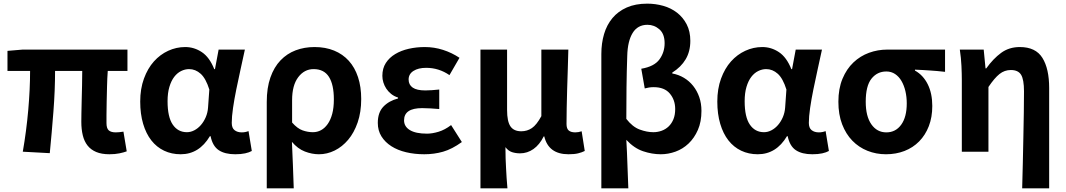

<svg xmlns="http://www.w3.org/2000/svg" viewBox="-20 -832 5847 1053"><path d="M580 14Q537 14 507.5 1.5Q478 -11 460 -34Q442 -57 434 -90Q426 -123 426 -164Q426 -179 426.5 -210.5Q427 -242 428 -281Q429 -320 430 -362.5Q431 -405 431 -443H282Q282 -337 273 -220.5Q264 -104 253 8L105 0Q125 -115 135 -229.5Q145 -344 145 -443H21V-553L104 -560H679V-443H571Q568 -403 567 -358Q566 -313 565 -272.5Q564 -232 564 -201Q564 -170 564 -157Q564 -128 576.5 -117Q589 -106 615 -106Q623 -106 633.5 -107Q644 -108 657 -110L675 -2Q659 4 635 9Q611 14 580 14Z M971 14Q921 14 880 -5.5Q839 -25 810 -62Q781 -99 765 -153Q749 -207 749 -275Q749 -345 769.5 -401Q790 -457 824 -495Q858 -533 902.5 -553.5Q947 -574 996 -574Q1045 -574 1087 -546Q1129 -518 1155 -453H1159L1179 -560H1323Q1312 -509 1299.5 -452.5Q1287 -396 1276 -342Q1265 -288 1258 -240Q1251 -192 1251 -158Q1251 -130 1266.5 -118Q1282 -106 1306 -106Q1325 -106 1343 -113L1361 -4Q1347 4 1324.5 9Q1302 14 1270 14Q1213 14 1179.5 -8.5Q1146 -31 1135 -85H1131Q1072 14 971 14ZM1005 -107Q1026 -107 1046 -117.5Q1066 -128 1082 -146.5Q1098 -165 1108.5 -189.5Q1119 -214 1121 -242L1128 -341Q1109 -402 1080.5 -427.5Q1052 -453 1017 -453Q995 -453 973.5 -442.5Q952 -432 935.5 -410.5Q919 -389 909 -355.5Q899 -322 899 -277Q899 -190 927.5 -148.5Q956 -107 1005 -107Z M1443 -273Q1443 -350 1463 -407Q1483 -464 1518.5 -501Q1554 -538 1601.5 -556Q1649 -574 1705 -574Q1765 -574 1812.5 -554.5Q1860 -535 1893 -498.5Q1926 -462 1943.5 -409Q1961 -356 1961 -289Q1961 -217 1941.5 -160.5Q1922 -104 1889.5 -65.5Q1857 -27 1815.5 -6.5Q1774 14 1729 14Q1691 14 1652 -1Q1613 -16 1581 -54Q1584 15 1586.5 75Q1589 135 1591 201H1443ZM1696 -107Q1720 -107 1740.5 -118Q1761 -129 1777 -151.5Q1793 -174 1802 -207.5Q1811 -241 1811 -287Q1811 -368 1784 -410.5Q1757 -453 1700 -453Q1649 -453 1615.5 -408.5Q1582 -364 1582 -283V-160Q1611 -127 1639.5 -117Q1668 -107 1696 -107Z M2307 14Q2254 14 2207.5 3Q2161 -8 2126.5 -30Q2092 -52 2072 -84Q2052 -116 2052 -158Q2052 -215 2082.5 -247Q2113 -279 2163 -292V-297Q2141 -304 2125 -317Q2109 -330 2098.5 -346Q2088 -362 2082.5 -380Q2077 -398 2077 -416Q2077 -457 2096 -486.5Q2115 -516 2147.5 -535.5Q2180 -555 2222 -564.5Q2264 -574 2310 -574Q2361 -574 2409.5 -558.5Q2458 -543 2500 -515L2445 -420Q2387 -460 2317 -460Q2274 -460 2247.5 -443Q2221 -426 2221 -396Q2221 -367 2243.5 -351.5Q2266 -336 2313 -336Q2330 -336 2349.5 -337.5Q2369 -339 2389 -341V-234Q2365 -236 2341.5 -237.5Q2318 -239 2295 -239Q2196 -239 2196 -172Q2196 -138 2228 -118.5Q2260 -99 2322 -99Q2351 -99 2385.5 -109.5Q2420 -120 2454 -146L2513 -53Q2459 -14 2410 0Q2361 14 2307 14Z M2615 -560H2761V-229Q2761 -166 2779.5 -139Q2798 -112 2839 -112Q2871 -112 2897 -129.5Q2923 -147 2949 -195V-560H3097Q3096 -509 3094 -453.5Q3092 -398 3090.5 -344Q3089 -290 3088 -240.5Q3087 -191 3087 -152Q3087 -126 3099.5 -116Q3112 -106 3135 -106Q3152 -106 3170 -112L3187 -4Q3171 4 3150.5 9Q3130 14 3098 14Q2988 14 2965 -84H2962Q2939 -38 2905.5 -14.5Q2872 9 2832 9Q2809 9 2788.5 2.5Q2768 -4 2752 -25Q2752 9 2753 37.5Q2754 66 2755.5 92Q2757 118 2758.5 144.5Q2760 171 2763 201H2615Z M3278 -536Q3278 -595 3293 -645.5Q3308 -696 3339 -733Q3370 -770 3417.5 -791Q3465 -812 3530 -812Q3575 -812 3617.5 -800Q3660 -788 3693 -762.5Q3726 -737 3746 -698.5Q3766 -660 3766 -608Q3766 -550 3740.5 -507Q3715 -464 3667 -434V-429Q3701 -423 3730.5 -405.5Q3760 -388 3781.5 -361Q3803 -334 3815 -299.5Q3827 -265 3827 -224Q3827 -164 3807.5 -119.5Q3788 -75 3756.5 -45Q3725 -15 3685 -0.5Q3645 14 3604 14Q3556 14 3507 -2.5Q3458 -19 3415 -65Q3419 4 3421 69.5Q3423 135 3426 201H3278ZM3563 -107Q3587 -107 3609 -115Q3631 -123 3647.5 -139Q3664 -155 3673.5 -178.5Q3683 -202 3683 -234Q3683 -284 3653.5 -319Q3624 -354 3565 -354Q3551 -354 3539 -352Q3527 -350 3516 -347L3497 -455Q3568 -467 3596.5 -506Q3625 -545 3625 -595Q3625 -646 3596.5 -671Q3568 -696 3531 -696Q3477 -696 3449.5 -651Q3422 -606 3420 -525Q3417 -438 3416 -353Q3415 -268 3415 -180Q3449 -136 3488.5 -121.5Q3528 -107 3563 -107Z M4136 14Q4086 14 4045 -5.5Q4004 -25 3975 -62Q3946 -99 3930 -153Q3914 -207 3914 -275Q3914 -345 3934.5 -401Q3955 -457 3989 -495Q4023 -533 4067.5 -553.5Q4112 -574 4161 -574Q4210 -574 4252 -546Q4294 -518 4320 -453H4324L4344 -560H4488Q4477 -509 4464.5 -452.5Q4452 -396 4441 -342Q4430 -288 4423 -240Q4416 -192 4416 -158Q4416 -130 4431.5 -118Q4447 -106 4471 -106Q4490 -106 4508 -113L4526 -4Q4512 4 4489.5 9Q4467 14 4435 14Q4378 14 4344.5 -8.5Q4311 -31 4300 -85H4296Q4237 14 4136 14ZM4170 -107Q4191 -107 4211 -117.5Q4231 -128 4247 -146.5Q4263 -165 4273.5 -189.5Q4284 -214 4286 -242L4293 -341Q4274 -402 4245.5 -427.5Q4217 -453 4182 -453Q4160 -453 4138.5 -442.5Q4117 -432 4100.5 -410.5Q4084 -389 4074 -355.5Q4064 -322 4064 -277Q4064 -190 4092.5 -148.5Q4121 -107 4170 -107Z M4839 14Q4785 14 4737.5 -5Q4690 -24 4654.5 -60.5Q4619 -97 4598.5 -150.5Q4578 -204 4578 -274Q4578 -346 4600.5 -400Q4623 -454 4660.5 -489.5Q4698 -525 4746 -542.5Q4794 -560 4846 -560H5163V-438Q5140 -441 5119.5 -442.5Q5099 -444 5079.5 -445.5Q5060 -447 5040 -448Q5020 -449 4998 -450V-445Q5043 -420 5068 -370Q5093 -320 5093 -251Q5093 -189 5074 -140Q5055 -91 5021 -56.5Q4987 -22 4940.5 -4Q4894 14 4839 14ZM4841 -106Q4892 -106 4922.5 -148Q4953 -190 4953 -265Q4953 -301 4945.5 -332.5Q4938 -364 4924 -388Q4910 -412 4889 -426Q4868 -440 4841 -440Q4791 -440 4759.5 -400.5Q4728 -361 4728 -274Q4728 -194 4759 -150Q4790 -106 4841 -106Z M5586 201Q5588 135 5589.5 63Q5591 -9 5592.5 -79.5Q5594 -150 5595 -214.5Q5596 -279 5596 -331Q5596 -396 5580 -422Q5564 -448 5524 -448Q5489 -448 5461.5 -426Q5434 -404 5401 -355V0H5255V-393Q5255 -426 5253 -470Q5251 -514 5244 -560H5375L5385 -457H5389Q5427 -510 5470.5 -542Q5514 -574 5573 -574Q5660 -574 5697 -514.5Q5734 -455 5734 -349V201H5586Z"/></svg>

Font: SpoqaHanSans-Bold
Style: Regular
Weight: 700
Designer: [Spoqa Han Sans] Dong-huui Kim \uAE40 \uB3D9 \uD718   [Noto Sans] Ryoko NISHIZUKA \u897F \u585A \u6DBC \u5B50  (kana & i
Foundry: Spoqa (http://www.spoqa-han-sans.com)
Version: Version 2.000